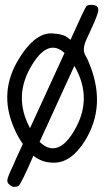

<svg xmlns="http://www.w3.org/2000/svg" viewBox="-20 -674 449 783"><path d="M102.5 -151.4Q161.1 -280.3 243.2 -458Q177.7 -517.6 112.3 -412.1Q31.2 -283.2 102.5 -151.4ZM283.2 -405.3Q283.2 -405.3 141.6 -95.7Q168 -69.3 195.3 -69.3Q239.3 -68.4 281.2 -138.7Q361.3 -271.5 283.2 -405.3ZM351.6 -654.3Q380.9 -654.3 380.9 -633.8Q380.9 -617.2 352.5 -556.6Q344.7 -540 332 -511.7Q313.5 -470.7 329.1 -446.3Q334 -439.5 340.8 -422.9Q417 -245.1 326.2 -99.6Q268.6 -7.8 196.3 -10.7Q196.3 -10.7 196.3 -10.7Q151.4 -10.7 116.2 -39.1Q68.4 71.3 56.6 83Q50.8 87.9 37.1 87.9Q37.1 89.8 31.2 86.9Q9.8 77.1 9.8 62.5Q9.8 52.7 23.4 22.5Q30.3 8.8 44.9 -25.4Q44.9 -25.4 73.2 -86.9Q51.8 -117.2 37.1 -152.3Q-27.3 -299.8 58.6 -436.5Q115.2 -528.3 175.8 -537.1Q189.5 -539.1 210.9 -536.1Q240.2 -532.2 252 -523.4Q252 -523.4 267.6 -511.7Q324.2 -637.7 332 -648.4Q336.9 -654.3 351.6 -654.3Z"/></svg>

Font: otype
Style: Regular
Weight: 400
Designer: ironsmith
Version: 4